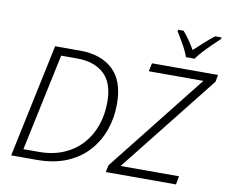

<svg xmlns="http://www.w3.org/2000/svg" viewBox="-96 -1069 1416 1191"><g transform="rotate(10 612.0 -473.5)"><path d="M47 0 198 -714H355Q487 -714 562.5 -643.5Q638 -573 638 -427Q638 -339 610.5 -262Q583 -185 529.5 -126Q476 -67 395.5 -33.5Q315 0 208 0ZM211 -51Q300 -51 368.5 -80.5Q437 -110 483.5 -162Q530 -214 553.5 -282Q577 -350 577 -428Q577 -550 515 -606.5Q453 -663 344 -663H245L115 -51ZM643 0 652 -44 1141 -662H797L808 -714H1224L1216 -670L727 -53H1095L1085 0ZM1009 -788Q997 -823 973 -865Q949 -907 930 -937L931 -947H966Q986 -925 1006 -895.5Q1026 -866 1042 -839Q1071 -866 1103 -895Q1135 -924 1165 -947H1205L1204 -937Q1185 -919 1157.5 -892.5Q1130 -866 1104 -838Q1078 -810 1063 -788Z"/></g></svg>

Font: Noto Sans Light
Style: Italic
Weight: 300
Italic angle: -12°
Designer: Monotype Design Team
Foundry: Monotype Imaging Inc.
Version: Version 2.013; ttfautohint (v1.8.4.7-5d5b)